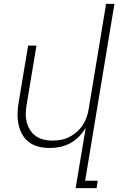

<svg xmlns="http://www.w3.org/2000/svg" viewBox="-20 -755 640 990"><path d="M370 215 422 -96Q407 -71 387 -50.5Q367 -30 342 -16.5Q317 -3 290 2.5Q263 8 236 8Q207 8 180 1.5Q153 -5 131 -21Q109 -37 95.5 -60.5Q82 -84 76 -111.5Q70 -139 70.5 -168Q71 -197 76 -226L125 -520H168L118 -219Q114 -196 113 -172.5Q112 -149 117.5 -127Q123 -105 134.5 -86Q146 -67 164 -54Q182 -41 204 -35.5Q226 -30 250 -30Q272 -30 294 -34Q316 -38 337 -48.5Q358 -59 376.5 -75.5Q395 -92 407.5 -111.5Q420 -131 427.5 -153Q435 -175 438 -197L527 -735H570L419 177H484L478 215Z"/></svg>

Font: Iosevka XLt Ex Obl
Style: Regular
Weight: 200
Width: 7
Italic angle: -9°
Monospace: yes
Designer: Belleve Invis
Foundry: Belleve Invis
Version: Version 32.5.0; ttfautohint (v1.8.4)